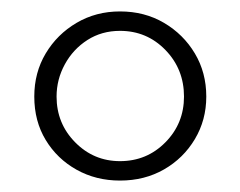

<svg xmlns="http://www.w3.org/2000/svg" viewBox="-20 -729 420 336"><path d="M40 -560Q40 -602 60 -635.5Q80 -669 114 -689Q148 -709 190 -709Q233 -709 267 -689Q301 -669 321 -635.5Q341 -602 341 -560Q341 -519 321 -485.5Q301 -452 267 -432.5Q233 -413 190 -413Q148 -413 114 -432Q80 -451 60 -484Q40 -517 40 -560ZM79 -560Q79 -513 111.5 -480Q144 -447 190 -447Q237 -447 269.5 -480Q302 -513 302 -560Q302 -608 269.5 -641.5Q237 -675 190 -675Q158 -675 133 -659Q108 -643 93.5 -616.5Q79 -590 79 -560Z"/></svg>

Font: Synthetic Light
Style: Regular
Weight: 300
Designer: Santiago Orozco
Foundry: Typemade
Version: Version 2.000; ttfautohint (v1.8.4.7-5d5b)